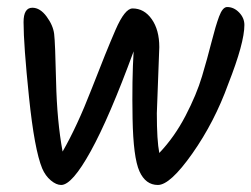

<svg xmlns="http://www.w3.org/2000/svg" viewBox="-20 -539 715 546"><path d="M433 -405 426 -217Q426 -139 433 -104Q476 -149 507.5 -209.5Q539 -270 554.5 -322Q570 -374 581.5 -419.5Q593 -465 603 -492Q613 -519 626 -519Q645 -519 660 -503.5Q675 -488 675 -468Q675 -417 629 -300Q590 -192 527 -102.5Q464 -13 429 -13Q394 -13 376.5 -52Q359 -91 357 -201.5Q355 -312 360 -393Q291 -205 238 -109Q185 -13 154 -13Q140 -13 124.5 -26Q109 -39 100 -60Q78 -113 62.5 -262.5Q47 -412 47 -476Q47 -517 72 -517Q94 -517 112.5 -492Q131 -467 134 -442.5Q137 -418 139.5 -306.5Q142 -195 158 -108Q199 -179 240.5 -286Q282 -393 308.5 -454Q335 -515 357 -515Q390 -515 411.5 -484.5Q433 -454 433 -405Z"/></svg>

Font: Kalam
Style: Regular
Weight: 400
Designer: Lipi Raval (Devanagari and Latin), Jonny Pinhorn (Latin)
Foundry: Indian Type Foundry
Version: Version 2.001;PS 1.0;hotconv 1.0.79;makeotf.lib2.5.61930; tt